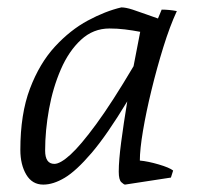

<svg xmlns="http://www.w3.org/2000/svg" viewBox="-20 -487 538 519"><path d="M97 12Q67 12 51 -15Q35 -42 35 -82Q35 -179 61 -247.5Q87 -316 128.5 -361Q170 -406 217.5 -431.5Q265 -457 308 -467Q320 -467 338.5 -461Q357 -455 376 -448Q395 -441 407 -437L417 -461Q427 -461 437.5 -460Q448 -459 458 -457Q439 -416 421.5 -359.5Q404 -303 389.5 -243.5Q375 -184 366.5 -133.5Q358 -83 358 -53Q380 -51 409 -42.5Q438 -34 448 -26L442 -7L318 12Q315 12 308 5.5Q301 -1 301 -23Q301 -53 307.5 -102.5Q314 -152 324 -213Q269 -122 227.5 -73.5Q186 -25 155 -6.5Q124 12 97 12ZM127 -44Q143 -44 170.5 -69Q198 -94 240.5 -152Q283 -210 341 -308L359 -401Q338 -405 317.5 -407.5Q297 -410 276 -410Q232 -410 199 -379.5Q166 -349 144.5 -299.5Q123 -250 112.5 -192Q102 -134 102 -80Q102 -44 127 -44Z"/></svg>

Font: Mate
Style: Italic
Weight: 400
Italic angle: -10.8°
Designer: Eduardo Rodriguez Tunni
Foundry: Eduardo Rodriguez Tunni
Version: Version 1.003; ttfautohint (v1.8.4.7-5d5b);gftools[0.9.24]